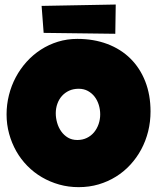

<svg xmlns="http://www.w3.org/2000/svg" viewBox="-20 -854 678 827"><path d="M628.4 -374Q628.4 -329.6 618.2 -288.3Q607.9 -247.1 588.6 -210.9Q569.3 -174.8 541.7 -144.8Q514.2 -114.7 479.7 -93.3Q445.3 -71.8 404.8 -59.8Q364.3 -47.9 318.8 -47.9Q274.9 -47.9 235.1 -59.1Q195.3 -70.3 160.6 -90.6Q126 -110.8 97.9 -139.4Q69.8 -168 50 -202.9Q30.3 -237.8 19.3 -277.8Q8.3 -317.9 8.3 -361.3Q8.3 -403.8 18.6 -444.6Q28.8 -485.4 48.1 -521.5Q67.4 -557.6 94.7 -587.9Q122.1 -618.2 156 -640.1Q189.9 -662.1 229.5 -674.3Q269 -686.5 313 -686.5Q383.8 -686.5 442.1 -664.6Q500.5 -642.6 541.7 -601.8Q583 -561 605.7 -503.2Q628.4 -445.3 628.4 -374ZM411.6 -361.3Q411.6 -382.3 405.5 -402.1Q399.4 -421.9 387.7 -437.3Q376 -452.6 358.6 -462.2Q341.3 -471.7 318.8 -471.7Q295.9 -471.7 277.8 -463.4Q259.8 -455.1 246.8 -440.7Q233.9 -426.3 227.1 -407Q220.2 -387.7 220.2 -366.2Q220.2 -345.7 226.1 -325.2Q231.9 -304.7 243.7 -288.1Q255.4 -271.5 272.7 -261.2Q290 -251 313 -251Q335.9 -251 354.2 -260Q372.6 -269 385.3 -284.4Q397.9 -299.8 404.8 -319.8Q411.6 -339.8 411.6 -361.3ZM476.6 -708.5 168 -712.4 159.2 -828.6 478.5 -834.5Z"/></svg>

Font: Luckiest Guy
Style: Regular
Weight: 400
Designer: Astigmatic (AOETI)
Foundry: Astigmatic (AOETI)
Version: Version 1.000